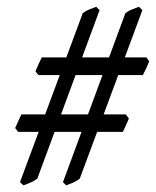

<svg xmlns="http://www.w3.org/2000/svg" viewBox="-20 -600 457 563"><path d="M417.5 -420.4Q414.1 -410.6 408.4 -398.9Q402.8 -387.2 398.9 -379.9H92.8L84 -390.6Q87.9 -400.4 92.8 -411.4Q97.7 -422.4 102.5 -431.6H409.2ZM397.5 -570.3 213.9 -76.2Q206.1 -69.8 195.8 -65.2Q185.5 -60.5 173.8 -56.6L164.6 -65.9L347.7 -561.5Q357.4 -568.8 367.7 -572.5Q377.9 -576.2 387.2 -580.1ZM272 -570.3 89.4 -76.2Q81.1 -69.8 70.6 -65.2Q60.1 -60.5 48.8 -56.6L38.6 -65.9L222.7 -561.5Q232.4 -568.8 242.4 -572.5Q252.4 -576.2 262.2 -580.1ZM357.9 -252.4Q354.5 -244.1 349.4 -232.7Q344.2 -221.2 340.3 -213.4H33.2L24.4 -224.6Q28.3 -232.9 33.2 -244.1Q38.1 -255.4 43 -264.6H349.1Z"/></svg>

Font: Dai Banna SIL Light
Style: Italic
Weight: 300
Italic angle: -11°
Designer: Victor Gaultney
Foundry: SIL International
Version: Version 4.000